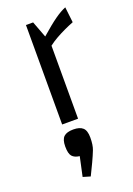

<svg xmlns="http://www.w3.org/2000/svg" viewBox="-151 -573 628 907"><g transform="rotate(-20 163.0 -119.0)"><path d="M134 -500 165 -418Q214 -461 245 -483Q276 -505 301 -515L310 -437Q287 -428 263.5 -417Q240 -406 218 -393.5Q196 -381 178 -367V0H98V-500ZM141 277 104 266 125 169Q100 166 88 152.5Q76 139 76 103Q76 68 91 54Q106 40 139 40Q171 40 186.5 54Q202 68 202 103Q202 141 193 164Q184 187 170 217Z"/></g></svg>

Font: Changa Light
Style: Regular
Weight: 300
Designer: Eduardo Rodriguez Tunni
Foundry: Eduardo Rodriguez Tunni
Version: Version 3.002; ttfautohint (v1.8.2)